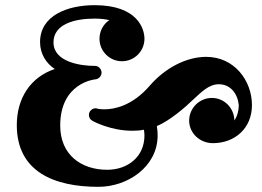

<svg xmlns="http://www.w3.org/2000/svg" viewBox="-20 -694 1015 743"><path d="M955 -287C955 -383 886 -474 778 -474C703 -474 621 -433 560 -363C492 -284 422 -271 385 -271C368 -271 357 -273 356 -274C354 -274 352 -275 350 -275C338 -275 324 -265 324 -249C324 -240 329 -231 337 -227C341 -224 409 -188 492 -188C507 -188 522 -189 537 -192C538 -184 539 -177 539 -170C539 -86 473 -37 395 -37C294 -37 213 -95 213 -208C213 -372 344 -387 350 -387C363 -389 373 -400 373 -413C373 -413 373 -414 373 -414C372 -428 361 -439 348 -439H347C347 -439 346 -439 346 -439C292 -439 187 -454 187 -530C187 -601 269 -622 346 -622C368 -622 387 -620 403 -616C380 -601 365 -574 365 -544C365 -496 404 -457 452 -457C500 -457 539 -496 539 -544C539 -582 513 -674 346 -674C241 -674 135 -634 135 -531C135 -484 160 -448 192 -427C99 -396 45 -315 45 -210C45 -29 190 29 361 29C473 29 590 -48 590 -170C590 -182 589 -194 587 -206C639 -228 698 -280 728 -309C760 -338 788 -368 827 -368C872 -368 900 -331 904 -287C904 -265 898 -244 887 -228C886 -276 848 -315 800 -315C752 -315 712 -276 712 -227C712 -179 753 -140 804 -140C888 -140 955 -197 955 -287Z"/></svg>

Font: Ribeye
Style: Regular
Weight: 400
Designer: Astigmatic (AOETI)
Foundry: Astigmatic (AOETI)
Version: Version 1.000